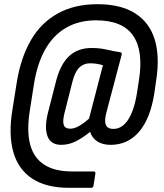

<svg xmlns="http://www.w3.org/2000/svg" viewBox="-20 -711 783 916"><path d="M309 185Q200 185 133.5 141Q67 97 43.5 14Q20 -69 39 -186L60 -318Q79 -435 127 -518.5Q175 -602 255 -646.5Q335 -691 445 -691Q556 -691 624.5 -647.5Q693 -604 718 -523Q743 -442 725 -327L716 -264Q697 -145 643.5 -82.5Q590 -20 508 -20Q469 -20 444 -36.5Q419 -53 410 -82Q374 -53 341 -36.5Q308 -20 272 -20Q222 -20 206.5 -61.5Q191 -103 209 -174L249 -330Q270 -407 311 -444.5Q352 -482 417 -482Q457 -482 487.5 -474.5Q518 -467 553 -462Q564 -460 560 -448L488 -176Q477 -135 485 -115.5Q493 -96 521 -96Q562 -96 591 -139.5Q620 -183 634 -270L643 -330Q665 -468 615 -541Q565 -614 438 -614Q357 -614 296 -579Q235 -544 196.5 -476.5Q158 -409 142 -310L122 -182Q107 -87 123.5 -23Q140 41 190 74Q240 107 324 107H427Q437 107 435 118L426 175Q425 185 415 185ZM315 -97Q335 -97 357.5 -110Q380 -123 405 -145Q407 -151 408 -157Q409 -163 411 -169L471 -400Q457 -404 441.5 -406.5Q426 -409 409 -409Q379 -409 358 -388.5Q337 -368 325 -319L288 -173Q278 -134 284 -115.5Q290 -97 315 -97Z"/></svg>

Font: Sofia Sans Condensed SemiBold
Style: Italic
Weight: 600
Italic angle: -9°
Version: Version 4.100